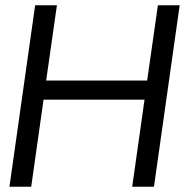

<svg xmlns="http://www.w3.org/2000/svg" viewBox="-20 -712 741 732"><path d="M582 -692 541 -405H156L197 -692H114L16 0H99L146 -332H531L484 0H567L665 -692Z"/></svg>

Font: Cantarell
Style: Oblique
Weight: 400
Italic angle: -8°
Designer: Dave Crossland
Version: Version 0.024